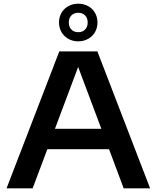

<svg xmlns="http://www.w3.org/2000/svg" viewBox="-20 -1018 847 1038"><path d="M648.5 0 569.5 -211.5H236L156.5 0H15.5L300.5 -740H506.5L791.5 0ZM277 -321.5H528L402.5 -656ZM299 -896.5Q299 -925.5 312.5 -948.8Q326 -972 349.8 -985Q373.5 -998 403 -998Q432.5 -998 456.2 -985Q480 -972 493.5 -948.8Q507 -925.5 507 -896.5Q507 -867.5 493.5 -844.2Q480 -821 456.2 -807.8Q432.5 -794.5 403 -794.5Q373.5 -794.5 349.8 -807.8Q326 -821 312.5 -844.2Q299 -867.5 299 -896.5ZM454 -896.5Q454 -920.5 439.8 -934.8Q425.5 -949 403 -949Q380.5 -949 366.2 -934.8Q352 -920.5 352 -896.5Q352 -872.5 366 -858.2Q380 -844 403 -844Q426 -844 440 -858.2Q454 -872.5 454 -896.5Z"/></svg>

Font: Encode Sans Expanded SemiBold
Style: Regular
Weight: 600
Width: 7
Designer: Multiple Designers
Foundry: Impallari Type
Version: Version 2.000